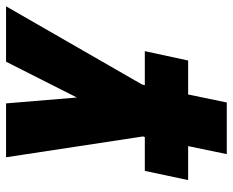

<svg xmlns="http://www.w3.org/2000/svg" viewBox="-86 -668 754 621"><g transform="rotate(-90 290.5 -357.0)"><path d="M103 0 128.9 -125H19L48.8 -265.1H158.2L160.2 -271L92.8 -713.9H267.1L286.1 -484.9L401.9 -713.9H581.1L328.1 -273.9L326.2 -265.1H436L405.8 -125H295.9L270 0Z"/></g></svg>

Font: Open Sans Condensed ExtraBold
Style: Italic
Weight: 800
Width: 3
Italic angle: -12°
Designer: Monotype Design Team
Foundry: Monotype Imaging Inc.
Version: Version 3.003; ttfautohint (v1.8.4)